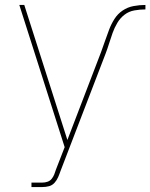

<svg xmlns="http://www.w3.org/2000/svg" viewBox="-20 -540 607 775"><path d="M107 215V197H151Q162 197 172 193.5Q182 190 188.5 182Q195 174 199 164Q203 154 206 144L241 54L58 -520H78L252 25L388 -330Q396 -352 404 -375Q412 -398 420.5 -420.5Q429 -443 442 -463.5Q455 -484 475 -497.5Q495 -511 519 -515.5Q543 -520 567 -520V-502Q545 -502 522.5 -498Q500 -494 482.5 -480.5Q465 -467 453.5 -447.5Q442 -428 434.5 -407Q427 -386 420.5 -365Q414 -344 406 -323L224 151Q220 163 214.5 175.5Q209 188 200 198Q191 208 178 211.5Q165 215 151 215Z"/></svg>

Font: Zed Mono Thin
Style: Regular
Weight: 100
Monospace: yes
Designer: Belleve Invis
Foundry: Belleve Invis
Version: Version 1.0.0; ttfautohint (v1.8.4)